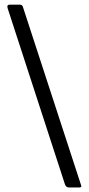

<svg xmlns="http://www.w3.org/2000/svg" viewBox="-20 -762 382 825"><path d="M276.8 43.5Q270.3 43.5 266.2 40.5Q262 37.6 259.2 30.5L13.1 -725.7Q7.9 -742 21.4 -742H65.3Q75.6 -742 78.3 -732.7L328.7 34.6Q331.8 43.5 320.7 43.5H276.8Z"/></svg>

Font: Libre Franklin Thin
Style: Regular
Weight: 100
Designer: Pablo Impallari, Rodrigo Fuenzalida, Nhung Nguyen
Foundry: Impallari Type
Version: Version 3.000